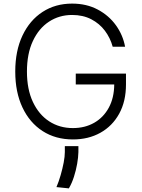

<svg xmlns="http://www.w3.org/2000/svg" viewBox="-20 -757 781 1056"><path d="M599.8 -500Q586.6 -548.3 557 -587.9Q527.3 -627.5 481.9 -651.1Q436.4 -674.7 376.4 -674.7Q305.8 -674.7 249.5 -637.8Q193.2 -600.9 160.7 -531.2Q128.2 -461.6 128.2 -363.6Q128.2 -266 160.9 -196.4Q193.5 -126.8 250.5 -89.7Q307.5 -52.6 381 -52.6Q447.1 -52.6 498 -81.7Q549 -110.8 578.3 -164.6Q607.6 -218.4 608.3 -292.6H396.7V-352.3H672.9V-292.6Q672.9 -199.6 635.5 -131.6Q598 -63.6 532.1 -26.8Q466.3 9.9 381 9.9Q285.9 9.9 214.5 -36Q143.1 -82 103.5 -166Q63.9 -250 63.9 -363.6Q63.9 -477.6 103.7 -561.6Q143.5 -645.6 214 -691.4Q284.4 -737.2 376.4 -737.2Q456 -737.2 517.4 -704.5Q578.8 -671.9 617.5 -618.1Q656.2 -564.3 668 -500ZM411.2 46.9V79.9Q410.5 108.7 404.3 144.2Q398.1 179.7 386.7 215.2Q375.4 250.7 358.7 279.1L290.5 272Q303.3 241.8 313.6 206.1Q323.9 170.5 330.3 136.9Q336.6 103.3 336.6 79.5V46.9Z"/></svg>

Font: Inter UI Light
Style: Regular
Weight: 300
Designer: Rasmus Andersson
Foundry: rsms
Version: 3.2;8d6f07862